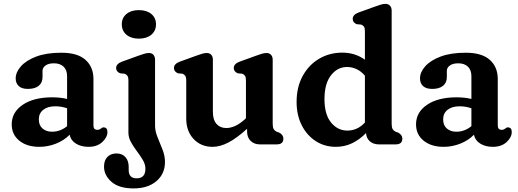

<svg xmlns="http://www.w3.org/2000/svg" viewBox="-20 -764 2743 1016"><path d="M42 -106Q42 -170 100.2 -209.5Q158.5 -249 256.5 -249Q299.5 -249 335 -240.5V-361Q335 -393.5 316.5 -411.2Q298 -429 265.5 -429Q237 -429 221 -417.5Q205 -406 205 -389V-356Q205 -326 184.8 -309.8Q164.5 -293.5 127.5 -293.5Q95.5 -293.5 79.2 -308.5Q63 -323.5 63 -349Q63 -382 90.8 -413.2Q118.5 -444.5 172.2 -464.8Q226 -485 305 -485Q390.5 -485 432.5 -447.2Q474.5 -409.5 474.5 -346V-99.5Q474.5 -77 495.5 -77Q502 -77 506.2 -79Q510.5 -81 514 -83.5Q517 -86 520 -88Q523 -90 527.5 -90Q548.5 -90 548.5 -65.5Q548.5 -37.5 521.2 -12.2Q494 13 448.5 13Q409.5 13 382 -4Q354.5 -21 348.5 -51Q318.5 -20.5 276 -3.8Q233.5 13 188 13Q122.5 13 82.2 -19.5Q42 -52 42 -106ZM185.5 -132.5Q185.5 -100.5 205.2 -83.8Q225 -67 255 -67Q299.5 -67 335 -96.5V-191Q320.5 -196 305 -198.8Q289.5 -201.5 272 -201.5Q232.5 -201.5 209 -183Q185.5 -164.5 185.5 -132.5Z M714.5 -559.5Q674 -559.5 649.2 -580.2Q624.5 -601 624.5 -635.5Q624.5 -669.5 649.2 -690Q674 -710.5 714.5 -710.5Q756 -710.5 780.8 -690Q805.5 -669.5 805.5 -635.5Q805.5 -601 780.8 -580.2Q756 -559.5 714.5 -559.5ZM800.5 -99.5Q800.5 -69.5 813.8 -37.5Q827 -5.5 840 27.5Q853 60.5 853 93Q853 156 807.8 194.5Q762.5 233 687 233Q609.5 233 570 198.2Q530.5 163.5 530.5 118Q530.5 84 548.8 66Q567 48 596.5 48Q626.5 48 643.8 67.5Q661 87 661 119V135.5Q661 180 703.5 179.5Q749.5 179.5 749.5 128.5Q749.5 106 736 83Q722.5 60 704.5 36.2Q686.5 12.5 673 -12Q659.5 -36.5 659.5 -62.5V-338Q659.5 -356 654 -363.2Q648.5 -370.5 639 -374L616 -376Q594.5 -384.5 594.5 -404Q594.5 -426 625 -437.5L710.5 -468.5Q729 -475 742.2 -479.2Q755.5 -483.5 768.5 -483.5Q783.5 -483.5 792 -473.8Q800.5 -464 800.5 -448.5Z M965.5 -137V-338Q965.5 -356 960 -363.2Q954.5 -370.5 945 -374L922 -376Q900.5 -385 900.5 -404Q900.5 -426 931 -437.5L1016.5 -468.5Q1035 -475 1048.2 -479.2Q1061.5 -483.5 1074.5 -483.5Q1089.5 -483.5 1098 -473.8Q1106.5 -464 1106.5 -448.5V-172Q1106.5 -130 1125.8 -108.2Q1145 -86.5 1177.5 -86.5Q1199.5 -86.5 1223.8 -97.2Q1248 -108 1275 -132L1281.5 -138.5V-338Q1281.5 -356 1276.2 -363.2Q1271 -370.5 1261.5 -374L1238.5 -376Q1217 -385 1217 -404Q1217 -426 1247.5 -437.5L1333 -468.5Q1351 -475 1364.2 -479.2Q1377.5 -483.5 1390.5 -483.5Q1405.5 -483.5 1414.2 -473.8Q1423 -464 1423 -448.5V-109.5Q1423 -89.5 1428.2 -80.8Q1433.5 -72 1443 -67.5L1457 -62.5Q1479.5 -51 1479.5 -30.5Q1479.5 0 1444.5 0H1355Q1325.5 0 1306.5 -18.2Q1287.5 -36.5 1287.5 -68V-82.5Q1233 -33 1188.8 -10Q1144.5 13 1105 13Q1043.5 13 1004.5 -28.5Q965.5 -70 965.5 -137Z M1549.5 -224.5Q1549.5 -303.5 1581.8 -362.2Q1614 -421 1668.8 -453.2Q1723.5 -485.5 1791.5 -485.5Q1859 -485.5 1911 -448V-598Q1911 -616 1905.8 -623.2Q1900.5 -630.5 1890.5 -634L1867.5 -636Q1846.5 -644.5 1846.5 -664Q1846.5 -686 1876.5 -697.5L1962.5 -728.5Q1980.5 -735 1993.8 -739.2Q2007 -743.5 2020 -743.5Q2035 -743.5 2043.8 -733.8Q2052.5 -724 2052.5 -708.5V-109.5Q2052.5 -89.5 2057.8 -80.8Q2063 -72 2072.5 -67.5L2086.5 -62.5Q2109 -50.5 2109 -30.5Q2109 0 2074 0H1984.5Q1956 0 1937.2 -16.2Q1918.5 -32.5 1917 -60Q1883.5 -25.5 1843.5 -6.2Q1803.5 13 1757.5 13Q1697.5 13 1650.5 -17.5Q1603.5 -48 1576.5 -101.5Q1549.5 -155 1549.5 -224.5ZM1697 -239.5Q1697 -158.5 1731.8 -115.8Q1766.5 -73 1818.5 -73Q1871.5 -73 1911 -115.5V-363.5Q1891 -387 1866.8 -398.2Q1842.5 -409.5 1816.5 -409.5Q1765.5 -409.5 1731.2 -365.2Q1697 -321 1697 -239.5Z M2181.5 -106Q2181.5 -170 2239.8 -209.5Q2298 -249 2396 -249Q2439 -249 2474.5 -240.5V-361Q2474.5 -393.5 2456 -411.2Q2437.5 -429 2405 -429Q2376.5 -429 2360.5 -417.5Q2344.5 -406 2344.5 -389V-356Q2344.5 -326 2324.2 -309.8Q2304 -293.5 2267 -293.5Q2235 -293.5 2218.8 -308.5Q2202.5 -323.5 2202.5 -349Q2202.5 -382 2230.2 -413.2Q2258 -444.5 2311.8 -464.8Q2365.5 -485 2444.5 -485Q2530 -485 2572 -447.2Q2614 -409.5 2614 -346V-99.5Q2614 -77 2635 -77Q2641.5 -77 2645.8 -79Q2650 -81 2653.5 -83.5Q2656.5 -86 2659.5 -88Q2662.5 -90 2667 -90Q2688 -90 2688 -65.5Q2688 -37.5 2660.8 -12.2Q2633.5 13 2588 13Q2549 13 2521.5 -4Q2494 -21 2488 -51Q2458 -20.5 2415.5 -3.8Q2373 13 2327.5 13Q2262 13 2221.8 -19.5Q2181.5 -52 2181.5 -106ZM2325 -132.5Q2325 -100.5 2344.8 -83.8Q2364.5 -67 2394.5 -67Q2439 -67 2474.5 -96.5V-191Q2460 -196 2444.5 -198.8Q2429 -201.5 2411.5 -201.5Q2372 -201.5 2348.5 -183Q2325 -164.5 2325 -132.5Z"/></svg>

Font: Fraunces 9pt S100 SemiBold
Style: Regular
Weight: 600
Version: Version 1.000; ttfautohint (v1.8.3)